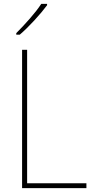

<svg xmlns="http://www.w3.org/2000/svg" viewBox="-20 -971 486 991"><path d="M94 0V-714H120V-25H426V0ZM223 -944Q197 -909 157.5 -866Q118 -823 82 -792H64V-800Q98 -834 134 -875Q170 -916 193 -951H223Z"/></svg>

Font: Noto Sans Gurmukhi UI SemiCondensed Thin
Style: Regular
Weight: 100
Width: 4
Designer: Jelle Bosma - Monotype Design Team
Foundry: Monotype Imaging Inc.
Version: Version 2.004; ttfautohint (v1.8.4.7-5d5b)